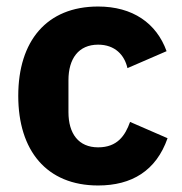

<svg xmlns="http://www.w3.org/2000/svg" viewBox="-20 -557 557 589"><path d="M281 12C384 12 459 -33 494 -133L379 -183C364 -141 340 -105 281 -105C221 -105 190 -147 190 -213V-311C190 -377 221 -420 281 -420C333 -420 362 -388 371 -348L491 -400C460 -486 387 -537 281 -537C123 -537 36 -431 36 -263C36 -95 123 12 281 12Z"/></svg>

Font: IBM Plex Devanagari
Style: Bold
Weight: 700
Designer: Mike Abbink, Paul van der Laan, Pieter van Rosmalen, Erin McLaughlin
Foundry: Bold Monday
Version: Version 1.0